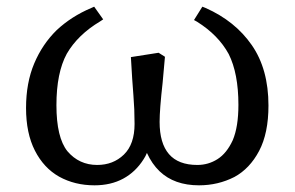

<svg xmlns="http://www.w3.org/2000/svg" viewBox="-20 -541 882 575"><path d="M263 14Q204 14 157 -12Q111 -38 84.5 -90Q58 -142 58 -217.5Q58 -293 82.5 -351Q107 -409 150 -451Q194 -492 253 -517L262 -521L289 -483L280 -477Q213 -437 180 -380Q149 -323 149 -226Q149 -129 182 -88Q217 -47 271 -47Q319 -47 351 -78Q383 -109 383 -170Q383 -214 379.5 -256Q376 -298 372 -370L455 -383L474 -371Q470 -326 467 -293Q458 -213 458 -176Q458 -112 486 -79.5Q514 -47 571 -47Q604 -47 631.5 -64.5Q659 -82 677 -121Q694 -161 694 -227Q694 -321 665 -379Q634 -436 570 -476L561 -481L586 -521L596 -517Q684 -478 734 -406Q784 -334 784 -225Q784 -142 756 -89Q728 -36 682 -11Q633 14 576 14Q502 14 458 -28Q435 -50 420 -83Q416 -73 410 -64Q386 -26 349 -6Q312 14 263 14Z"/></svg>

Font: Early Summer Mincho Screen
Style: Regular
Weight: 400
Designer: GuiWonder
Version: Version 1.002